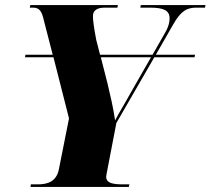

<svg xmlns="http://www.w3.org/2000/svg" viewBox="-20 -734 827 754"><path d="M100 0H486L488 -10H465C425 -10 397 -14 397 -40C397 -46 399 -52 402 -69L437 -251L586 -509H744L746 -519H592L659 -636C691 -693 715 -704 752 -704H785L787 -714H533L531 -704H568C621 -704 646 -694 646 -662C646 -649 643 -630 627 -603L579 -519H373L358 -577C348 -630 345 -655 345 -671C345 -693 361 -704 392 -704H441L443 -714H99L97 -704H109C135 -704 144 -691 153 -651L187 -519H80L78 -509H190L251 -269L211 -68C201 -21 167 -10 129 -10H101ZM402 -407 376 -509H573L494 -371C466 -320 446 -289 432 -261C424 -316 414 -355 402 -407Z"/></svg>

Font: Noto Serif Display SemiCondensed Black
Style: Italic
Weight: 900
Width: 4
Italic angle: -12°
Designer: Monotype Design Team
Foundry: Monotype Imaging Inc.
Version: Version 2.009